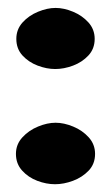

<svg xmlns="http://www.w3.org/2000/svg" viewBox="-20 -474 289 494"><path d="M22 -374Q22 -398.4 38.1 -416.3Q54.2 -434.1 77.9 -443.8Q101.6 -453.6 123 -453.6Q144.5 -453.6 168 -443.8Q191.4 -434.1 207.5 -416.3Q223.6 -398.4 223.6 -374Q223.6 -348.6 207.5 -331.3Q191.4 -314 168 -305.2Q144.5 -296.4 122.1 -296.4Q100.1 -296.4 76.9 -305.2Q53.7 -314 37.8 -331.3Q22 -348.6 22 -374ZM21 -78.1Q21 -102.5 37.6 -120.6Q54.2 -138.7 77.9 -148.4Q101.6 -158.2 123 -158.2Q144.5 -158.2 168.2 -148.4Q191.9 -138.7 208.3 -120.6Q224.6 -102.5 224.6 -78.1Q224.6 -52.2 208 -34.9Q191.4 -17.6 167.7 -8.8Q144 0 121.6 0Q99.1 0 75.9 -8.8Q52.7 -17.6 36.9 -35.2Q21 -52.7 21 -78.1Z"/></svg>

Font: Belanosima SemiBold
Style: Regular
Weight: 600
Designer: The DocRepair Project, Santiago Orozco
Foundry: Google
Version: Version 2.000